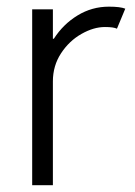

<svg xmlns="http://www.w3.org/2000/svg" viewBox="-20 -542 395 562"><path d="M74.2 -514.6H134.8V-428.7H137.7Q165 -471.2 207 -496.8Q249 -522.5 298.8 -522.5Q332 -522.5 346.7 -516.6L322.3 -458Q312.5 -462.9 287.1 -462.9Q253.9 -462.9 218.3 -442.6Q182.6 -422.4 158.7 -386Q134.8 -349.6 134.8 -303.7V0H74.2Z"/></svg>

Font: Reddit Sans Fudge Light
Style: Regular
Weight: 300
Designer: Stephen Hutchings
Foundry: Reddit
Version: Version 1.013